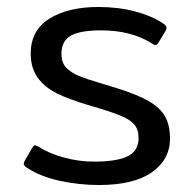

<svg xmlns="http://www.w3.org/2000/svg" viewBox="-20 -515 554 550"><path d="M58 -34Q48 -40 48 -46Q48 -49 51 -55L72 -91Q77 -99 81 -99Q82 -99 90 -95Q121 -75 164 -63.5Q207 -52 249 -52Q315 -52 346 -67.5Q377 -83 377 -120Q377 -144 364.5 -158.5Q352 -173 323.5 -184.5Q295 -196 233 -214Q176 -231 142 -248Q108 -265 88 -292.5Q68 -320 68 -362Q68 -428 121.5 -461.5Q175 -495 262 -495Q318 -495 366 -482.5Q414 -470 447 -448Q457 -442 457 -435Q457 -432 454 -426L434 -393Q430 -386 426 -386Q421 -386 416 -390Q357 -428 270 -428Q210 -428 183 -413Q156 -398 156 -360Q156 -336 169.5 -321.5Q183 -307 206 -297.5Q229 -288 277 -274L316 -262Q374 -244 406.5 -225Q439 -206 453 -181Q467 -156 467 -118Q467 -58 415 -21.5Q363 15 263 15Q207 15 151.5 3Q96 -9 58 -34Z"/></svg>

Font: Mitr Light
Style: Regular
Weight: 300
Designer: Thanarat Vachiruckul
Foundry: Cadson Demak
Version: Version 1.003